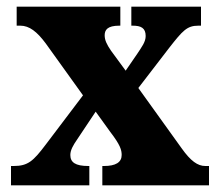

<svg xmlns="http://www.w3.org/2000/svg" viewBox="-20 -556 655 576"><path d="M13 0H248V-58H245C206 -58 191 -69 191 -91C191 -106 200 -121 211 -137L267 -221L311 -160C341 -121 345 -106 345 -91C345 -69 327 -58 292 -58H287V0H607V-58H596C573 -58 552 -73 525 -111L395 -292L488 -413C528 -464 541 -479 575 -479H583V-536H374V-479H378C403 -479 417 -472 417 -448C417 -430 405 -415 392 -395L357 -344L313 -404C300 -423 294 -436 294 -450C294 -466 302 -479 338 -479H341V-536H30V-479H41C68 -479 91 -461 117 -426L229 -270L117 -122C80 -73 64 -58 21 -58H13Z"/></svg>

Font: Noto Serif Myanmar Condensed Black
Style: Regular
Weight: 900
Width: 3
Designer: Ben Mitchell and the Monotype Design Team
Foundry: Monotype Imaging Inc.
Version: Version 2.106